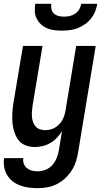

<svg xmlns="http://www.w3.org/2000/svg" viewBox="-30 -760 550 1003"><path d="M168 223Q144 223 120.5 220Q97 217 75.5 209Q54 201 36.5 187.5Q19 174 7.5 155Q-4 136 -8 113Q-12 90 -9 66H92Q89 82 94.5 96Q100 110 111.5 119Q123 128 137.5 131.5Q152 135 167 135Q188 135 209 126.5Q230 118 244.5 101Q259 84 267 63.5Q275 43 278 22L294 -75Q283 -57 267.5 -40.5Q252 -24 233 -13Q214 -2 193 3Q172 8 152 8Q126 8 103 -1Q80 -10 66 -29Q52 -48 44.5 -71.5Q37 -95 35 -119.5Q33 -144 34.5 -170Q36 -196 40 -221L90 -520H192L140 -207Q138 -193 137 -178Q136 -163 137 -149Q138 -135 143 -122Q148 -109 156.5 -99Q165 -89 179 -84.5Q193 -80 207 -80Q226 -80 245 -87.5Q264 -95 278.5 -110Q293 -125 301 -143.5Q309 -162 312 -181L368 -520H470L378 36Q374 61 366 85.5Q358 110 343.5 132Q329 154 309 172.5Q289 191 265.5 202.5Q242 214 217 218.5Q192 223 168 223ZM293 -600Q273 -600 253 -602.5Q233 -605 215.5 -612.5Q198 -620 184 -633Q170 -646 161.5 -663Q153 -680 152 -700Q151 -720 154 -740H238Q236 -725 239 -711.5Q242 -698 252 -689Q262 -680 276 -676.5Q290 -673 305 -673Q320 -673 335 -676.5Q350 -680 363 -689Q376 -698 384 -711.5Q392 -725 394 -740H478Q475 -720 467 -700Q459 -680 445.5 -663Q432 -646 413 -633Q394 -620 374.5 -612.5Q355 -605 334 -602.5Q313 -600 293 -600Z"/></svg>

Font: Iosevka Curly Semibold
Style: Italic
Weight: 600
Italic angle: -9°
Monospace: yes
Designer: Belleve Invis
Foundry: Belleve Invis
Version: Version 22.1.2; ttfautohint (v1.8.4)